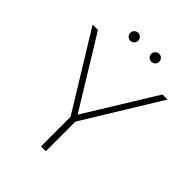

<svg xmlns="http://www.w3.org/2000/svg" viewBox="-239 -974 1096 1096"><g transform="rotate(45 309.5 -425.5)"><path d="M329 -239 612 -700H571L310 -276L50 -700H7L290 -239V0H329ZM394 -787C411 -787 426 -801 426 -819C426 -837 411 -851 394 -851C376 -851 362 -837 362 -819C362 -801 376 -787 394 -787ZM224 -787C242 -787 256 -801 256 -819C256 -837 242 -851 224 -851C207 -851 192 -837 192 -819C192 -801 207 -787 224 -787Z"/></g></svg>

Font: Montserrat-Alt1 ExtLt
Style: Regular
Weight: 200
Designer: Differentunic
Foundry: Differentunic
Version: Version 7.222